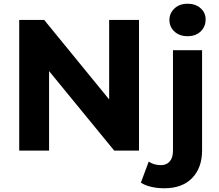

<svg xmlns="http://www.w3.org/2000/svg" viewBox="-20 -807 1175 1029"><path d="M83 0V-700H217L565 -274V-700H725V0H592L243 -426V0ZM860 202Q824 202 791 194.5Q758 187 735 172L777 59Q804 78 843 78Q872 78 889.5 58.5Q907 39 907 0V-538H1063V-1Q1063 92 1010 147Q957 202 860 202ZM985 -613Q942 -613 915 -638Q888 -663 888 -700Q888 -736 915 -761.5Q942 -787 985 -787Q1028 -787 1055 -763Q1082 -739 1082 -703Q1082 -664 1055.5 -638.5Q1029 -613 985 -613Z"/></svg>

Font: Montserrat
Style: Bold
Weight: 700
Designer: Julieta Ulanovsky
Foundry: Julieta Ulanovsky
Version: Version 9.000; ttfautohint (v1.8.4.7-5d5b)